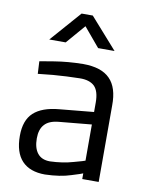

<svg xmlns="http://www.w3.org/2000/svg" viewBox="-84 -793 668 863"><g transform="rotate(10 250.5 -361.5)"><path d="M350 -84Q347 -82 299 -69Q251 -55 193 -53Q155 -53 136 -77Q117 -101 117 -145Q117 -186 137 -208Q157 -231 202 -235L350 -249ZM425 -349Q426 -431 387 -470Q348 -510 264 -510Q195 -509 134 -499Q72 -489 68 -488L71 -431Q76 -432 139 -438Q202 -443 260 -444Q305 -445 328 -423Q350 -401 350 -349V-306L193 -291Q116 -284 78 -249Q40 -214 40 -143Q40 -67 76 -29Q112 9 181 9Q251 7 299 -9Q348 -24 350 -26V0H425ZM170 -592 245 -679 318 -592H393L269 -732H218L95 -592Z"/></g></svg>

Font: RazerF5
Style: Regular
Weight: 400
Foundry: Razer Inc.
Version: Version 2